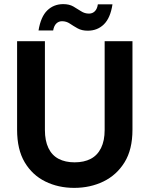

<svg xmlns="http://www.w3.org/2000/svg" viewBox="-20 -900 725 932"><path d="M340 12Q263 12 200 -19Q137 -50 100 -112Q63 -174 63 -270V-700H198V-269Q198 -217 215 -181.5Q232 -146 264.5 -129Q297 -112 342 -112Q388 -112 420.5 -129Q453 -146 470.5 -181.5Q488 -217 488 -269V-700H623V-270Q623 -174 584.5 -112Q546 -50 482 -19Q418 12 340 12ZM406 -751Q377 -751 356.5 -762.5Q336 -774 319 -785.5Q302 -797 281 -797Q265 -797 253.5 -786Q242 -775 238 -752H167Q178 -819 209.5 -849.5Q241 -880 287 -880Q316 -880 336 -868.5Q356 -857 373.5 -845.5Q391 -834 412 -834Q429 -834 440.5 -845.5Q452 -857 455 -879H526Q516 -813 484.5 -782Q453 -751 406 -751Z"/></svg>

Font: DM Sans 17pt
Style: Bold
Weight: 700
Version: Version 4.004;gftools[0.9.30]